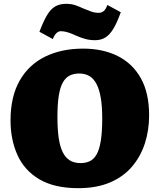

<svg xmlns="http://www.w3.org/2000/svg" viewBox="-20 -969 834 1003"><path d="M389 14Q264 14 185.5 -32.5Q107 -79 71 -159.5Q35 -240 35 -340Q35 -464 82.5 -547.5Q130 -631 215.5 -673Q301 -715 414 -715Q518 -715 595.5 -676Q673 -637 716 -560Q759 -483 759 -366Q759 -289 737 -220.5Q715 -152 670 -99Q625 -46 555 -16Q485 14 389 14ZM401 -117Q428 -117 449 -127Q470 -137 484.5 -162Q499 -187 506.5 -233Q514 -279 514 -350Q514 -413 506.5 -457.5Q499 -502 484 -530.5Q469 -559 446.5 -572Q424 -585 394 -585Q366 -585 344.5 -574.5Q323 -564 308.5 -538.5Q294 -513 287 -469Q280 -425 280 -358Q280 -295 286.5 -249.5Q293 -204 307.5 -174.5Q322 -145 345 -131Q368 -117 401 -117ZM477 -759Q449 -759 425.5 -765.5Q402 -772 382 -781Q367 -788 353 -793.5Q339 -799 325 -802.5Q311 -806 297 -806Q287 -806 276 -797Q265 -788 256 -765L186 -803Q207 -859 226.5 -891Q246 -923 269.5 -936Q293 -949 325 -949Q354 -949 376 -941Q398 -933 417 -924Q437 -916 455.5 -909Q474 -902 496 -902Q511 -902 522 -911.5Q533 -921 541 -943L611 -905Q592 -852 573 -820Q554 -788 531 -773.5Q508 -759 477 -759Z"/></svg>

Font: Literata Black
Style: Regular
Weight: 900
Designer: Latin by Veronika Burian and Jose Scaglione. Greek by Irene Vlachou. Cyrillic by Vera Evstafieva.
Foundry: TypeTogether
Version: Version 3.103;gftools[0.9.29]